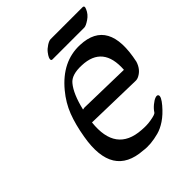

<svg xmlns="http://www.w3.org/2000/svg" viewBox="-198 -777 932 932"><g transform="rotate(-45 268.0 -311.0)"><path d="M238.7 -605Q242.5 -614 252.6 -627Q262.7 -640 279.7 -651Q296.7 -662 307.7 -662H525.7Q540.7 -662 532 -643Q521.8 -618 497.9 -602Q474 -586 463 -586H245Q231 -586 238.7 -605ZM163.5 -234Q143.3 -49 307.3 -38Q342.1 -35 370.5 -40Q407 -46 411.7 -54Q421 -69 437.8 -83Q454.5 -97 467.9 -101.5Q481.3 -106 485.6 -98Q491.4 -85 462.5 -51Q433.5 -17 404.3 2.5Q375.1 22 348.5 29Q289.1 45 242.7 38Q46.8 25 87.5 -211Q99.8 -284 120.5 -337.5Q141.2 -391 180.3 -438Q269.8 -546 388.3 -541Q576.7 -534 524.4 -290Q511.9 -250 479.4 -233Q466.8 -226 452.9 -227ZM177 -309Q184.2 -311 188.2 -311L453.7 -305Q464.2 -460 324.7 -465Q256.9 -468 231.1 -436Q197.6 -396 177 -309Z"/></g></svg>

Font: Kavivanar
Style: Regular
Weight: 400
Designer: Tharique Azeez
Foundry: Tharique Azeez
Version: Version 1.88